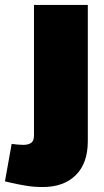

<svg xmlns="http://www.w3.org/2000/svg" viewBox="-90 -545 419 774"><path d="M82 209Q48 209 17 204Q-14 199 -45 192L-70 186L-43 35L-35 36Q-27 37 -17 38Q-7 39 4 39Q24 39 35.5 31Q47 23 47 1V-525H264V24Q264 113 215.5 161Q167 209 82 209Z"/></svg>

Font: REM Medium Black
Style: Regular
Weight: 900
Version: Version 1.005;gftools[0.9.28]